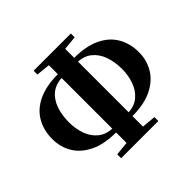

<svg xmlns="http://www.w3.org/2000/svg" viewBox="-180 -982 1218 1218"><g transform="rotate(-45 428.5 -373.5)"><path d="M358 -119Q249 -119 178.5 -153.5Q108 -188 73.5 -246Q39 -304 39 -375Q39 -453 73.5 -513.5Q108 -574 179 -608Q250 -642 359 -642H435V-608H367Q305 -608 265.5 -577Q226 -546 207.5 -493.5Q189 -441 189 -376Q189 -317 207.5 -266Q226 -215 265.5 -184Q305 -153 367 -153H435V-119ZM421 -119V-153H489Q552 -153 591 -185Q630 -217 648.5 -268.5Q667 -320 667 -376Q667 -440 648.5 -492.5Q630 -545 590.5 -576.5Q551 -608 489 -608H421V-642H497Q607 -642 678 -608Q749 -574 783.5 -514Q818 -454 818 -376Q818 -306 783.5 -247.5Q749 -189 678.5 -154Q608 -119 499 -119ZM262 19V-16L416 -31H437L596 -16V19ZM416 -716 262 -732V-766H596V-732L438 -716ZM355 19V-766H502V19Z"/></g></svg>

Font: Noto Serif JP Black
Style: Regular
Weight: 900
Designer: Ryoko NISHIZUKA 西塚涼子 (kana & ideographs); Frank Grießhammer (Latin, Greek & Cyrillic); Wenlong ZHANG 张文龙 (bopomofo); San
Foundry: Adobe
Version: Version 2.003-H1;hotconv 1.1.1;makeotfexe 2.6.0